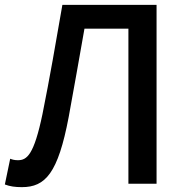

<svg xmlns="http://www.w3.org/2000/svg" viewBox="-23 -757 761 791"><path d="M67 14C164 14 216 -43 260 -275C282 -396 303 -513 325 -639H506V0H622V-737H234C207 -581 182 -436 152 -287C117 -119 88 -97 51 -97C38 -97 29 -99 19 -103L-3 3C18 11 39 14 67 14Z"/></svg>

Font: Noto Sans CJK TC Medium
Style: Regular
Weight: 500
Designer: Ryoko NISHIZUKA 西塚涼子 (kana, bopomofo & ideographs); Paul D. Hunt (Latin, Greek & Cyrillic); Sandoll Communications 산돌커뮤니
Foundry: Adobe
Version: Version 2.004;hotconv 1.0.118;makeotfexe 2.5.65603